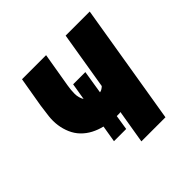

<svg xmlns="http://www.w3.org/2000/svg" viewBox="-139 -649 778 778"><g transform="rotate(-45 250.0 -260.0)"><path d="M250 0 274 -144Q270 -143 266.5 -143Q263 -143 259 -143H252L242 -79H172L184 -151Q159 -157 137 -168.5Q115 -180 98 -197.5Q81 -215 71 -238Q61 -261 57.5 -286Q54 -311 57 -337.5Q60 -364 64 -391L86 -520H224L199 -372Q197 -361 196 -349.5Q195 -338 195 -327Q195 -316 198 -305.5Q201 -295 206 -287L218 -359H288L272 -259Q278 -260 284 -263.5Q290 -267 295 -272L336 -520H474L388 0Z"/></g></svg>

Font: Iosevka Heavy Oblique
Style: Regular
Weight: 900
Italic angle: -9°
Monospace: yes
Designer: Belleve Invis
Foundry: Belleve Invis
Version: Version 32.5.0; ttfautohint (v1.8.4)